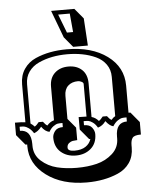

<svg xmlns="http://www.w3.org/2000/svg" viewBox="-64 -996 885 1120"><g transform="rotate(-5 378.0 -435.5)"><path d="M399 72Q255 72 163 3.5Q71 -65 71 -168V-179H61L11 -239V-312Q55 -312 72 -309V-531Q72 -583 97.5 -620.5Q123 -658 166 -677Q245 -712 349 -712Q495 -712 585.5 -645.5Q676 -579 676 -471V-312H687L737 -252V-179Q699 -179 688 -165Q677 -151 677 -121V-108Q677 -56 651.5 -19Q626 18 582 37Q502 72 399 72ZM124 -279Q136 -286 149 -303H174Q187 -285 198 -279Q216 -300 239 -306V-503Q239 -554 270 -582.5Q301 -611 350 -611Q399 -611 429 -583Q459 -555 459 -503V-306Q482 -300 500 -279Q510 -285 524 -303H549Q562 -285 574 -279Q584 -292 597 -299V-529Q597 -571 575 -602Q553 -633 516 -650Q479 -667 437 -675Q395 -683 349 -683Q303 -683 261.5 -675Q220 -667 182.5 -650Q145 -633 123 -602Q101 -571 101 -529V-299Q115 -290 124 -279ZM597 -169V-179Q597 -262 662 -262V-286Q644 -286 634.5 -284.5Q625 -283 609.5 -272.5Q594 -262 581 -241Q559 -246 537 -275Q519 -249 491 -241Q479 -262 464 -272.5Q449 -283 439 -284.5Q429 -286 411 -286V-262Q444 -262 458 -243Q472 -224 472 -205Q472 -151 437 -120.5Q402 -90 349 -90Q296 -90 261 -120.5Q226 -151 226 -205Q226 -224 240 -243Q254 -262 287 -262V-286Q269 -286 259 -284.5Q249 -283 234 -272.5Q219 -262 207 -241Q181 -246 161 -275Q141 -249 117 -241Q104 -262 88.5 -272.5Q73 -283 63.5 -284.5Q54 -286 36 -286V-262Q101 -262 101 -179V-169Q101 -115 140.5 -79.5Q180 -44 233 -31Q286 -18 349 -18Q412 -18 465 -31Q518 -44 557.5 -79.5Q597 -115 597 -169ZM318 -442V-307L364 -252V-179Q347 -178 337 -176.5Q327 -175 315.5 -166Q304 -157 304 -140Q304 -119 344 -119Q384 -119 408.5 -135.5Q433 -152 441 -179H434L384 -239V-312Q416 -312 430 -311V-502Q430 -510 419 -515.5Q408 -521 399 -521Q362 -521 340 -500.5Q318 -480 318 -442ZM474 -723H388L338 -783L278 -943H414L464 -883ZM359 -809H395L385 -918H317Z"/></g></svg>

Font: Ewert
Style: Regular
Weight: 400
Designer: Johan Kallas, Mihkel Virkus
Foundry: Johan Kallas, Mihkel Virkus
Version: Version 1.001